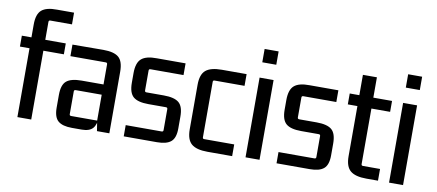

<svg xmlns="http://www.w3.org/2000/svg" viewBox="-64 -918 2644 1162"><g transform="rotate(10 1258.0 -337.5)"><path d="M310 -610H177Q167 -610 167 -600V-476L153 -490H293V-423H153L167 -437V0H82V-437L96 -423H23V-490H96L82 -476V-569Q82 -633 111 -658Q140 -683 205 -682H310Z M478 7H418Q360 7 333 -16Q306 -39 306 -98V-176Q306 -238 334 -261.5Q362 -285 427 -285H572V-222H401Q391 -222 391 -212V-73Q391 -63 401 -63H561V-409Q561 -419 551 -419H334V-490L524 -491Q590 -491 618.5 -466.5Q647 -442 647 -378V0H571L561 -63L567 -88Q567 -40 546.5 -16.5Q526 7 478 7Z M940 3H736V-66H957Q967 -66 967 -76V-205Q967 -215 957 -215H849Q784 -215 756 -239Q728 -263 728 -325V-384Q728 -448 757 -473Q786 -498 851 -497H1028V-425H825Q815 -425 815 -415V-293Q815 -283 825 -283H932Q997 -283 1025 -259.5Q1053 -236 1053 -174V-101Q1053 -43 1026 -20Q999 3 940 3Z M1403 7H1251Q1183 7 1152.5 -19Q1122 -45 1122 -108V-382Q1122 -446 1152.5 -471.5Q1183 -497 1251 -497H1403V-425H1218Q1209 -425 1209 -415V-75Q1209 -65 1218 -65H1403Z M1570 0H1484V-490H1570ZM1570 -584H1484V-666H1570Z M1879 3H1675V-66H1896Q1906 -66 1906 -76V-205Q1906 -215 1896 -215H1788Q1723 -215 1695 -239Q1667 -263 1667 -325V-384Q1667 -448 1696 -473Q1725 -498 1790 -497H1967V-425H1764Q1754 -425 1754 -415V-293Q1754 -283 1764 -283H1871Q1936 -283 1964 -259.5Q1992 -236 1992 -174V-101Q1992 -43 1965 -20Q1938 3 1879 3Z M2298 -490V-423H2173L2183 -433V-82Q2183 -72 2193 -72H2298V0H2226Q2158 0 2127.5 -26Q2097 -52 2097 -115V-433L2107 -423H2038V-490H2107L2097 -480V-615H2183V-480L2173 -490Z M2452 0H2366V-490H2452ZM2452 -584H2366V-666H2452Z"/></g></svg>

Font: Gemunu Libre ExtraLight Medium
Style: Regular
Weight: 500
Version: Version 1.100